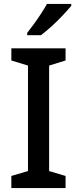

<svg xmlns="http://www.w3.org/2000/svg" viewBox="-20 -961 394 981"><path d="M315 0H38V-62L123 -87V-626L38 -652V-714H315V-652L231 -626V-87L315 -62ZM344 -931Q329 -913 302 -884Q275 -855 244 -827Q213 -799 189 -781H119V-793Q134 -812 153 -838Q172 -864 190 -891.5Q208 -919 220 -941H344Z"/></svg>

Font: Noto Sans Gurmukhi Medium
Style: Regular
Weight: 500
Designer: Jelle Bosma - Monotype Design Team
Foundry: Monotype Imaging Inc.
Version: Version 2.004; ttfautohint (v1.8.4.7-5d5b)